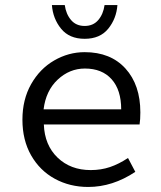

<svg xmlns="http://www.w3.org/2000/svg" viewBox="-20 -729 640 762"><path d="M69 -254Q69 -334 103.5 -395Q138 -456 195 -489Q252 -522 316 -522Q419 -522 478 -457Q537 -392 537 -283Q537 -255 534 -235H154Q157 -153 208.5 -103.5Q260 -54 340 -54Q381 -54 416.5 -66Q452 -78 488 -102L517 -47Q427 13 330 13Q257 13 197.5 -19.5Q138 -52 103.5 -112.5Q69 -173 69 -254ZM461 -295Q461 -372 423 -414.5Q385 -457 317 -457Q256 -457 209 -413Q162 -369 153 -295ZM186 -709H237Q242 -673 262 -649.5Q282 -626 316 -626Q350 -626 370 -649.5Q390 -673 395 -709H446Q442 -655 409.5 -615Q377 -575 316 -575Q255 -575 222.5 -615Q190 -655 186 -709Z"/></svg>

Font: Office Code Pro
Style: Regular
Weight: 400
Designer: Nathan Rutzky & Paul D. Hunt
Foundry: Adobe Systems Incorporated
Version: Version 1.004